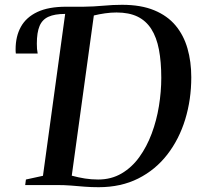

<svg xmlns="http://www.w3.org/2000/svg" viewBox="-20 -771 825 800"><path d="M391 9Q359.5 9 331.8 6.8Q304 4.5 276.2 2.2Q248.5 0 217 0H85L88 -23L159 -38.5L251.5 -713L243.5 -728L255.5 -743H328.5Q370 -743.5 410.2 -747.2Q450.5 -751 488.5 -751Q567.5 -751 622.5 -728.2Q677.5 -705.5 711.5 -664.8Q745.5 -624 761.2 -569Q777 -514 777 -449Q777 -356.5 751.8 -273.8Q726.5 -191 677.2 -127.2Q628 -63.5 556 -27.2Q484 9 391 9ZM389 -23Q443.5 -23 486.5 -48.2Q529.5 -73.5 560.5 -116.5Q591.5 -159.5 612 -214.2Q632.5 -269 642.2 -329Q652 -389 652 -446.5Q652 -513.5 642.2 -564.5Q632.5 -615.5 610.5 -650Q588.5 -684.5 553 -701.8Q517.5 -719 465.5 -719Q442.5 -719 417.8 -715.5Q393 -712 371 -706.5L279 -39Q307 -31.5 334 -27.2Q361 -23 389 -23ZM46 -548Q45.5 -552 45.2 -556.2Q45 -560.5 45 -565.5Q45 -619.5 67 -659.2Q89 -699 135.5 -721Q182 -743 255.5 -743L251 -713Q208 -713 182 -701.2Q156 -689.5 144.8 -662.5Q133.5 -635.5 133.5 -589Q133.5 -577 134.2 -567.5Q135 -558 137 -548Z"/></svg>

Font: Merriweather 120pt Medium
Style: Italic
Weight: 500
Italic angle: -7.8°
Version: Version 2.101